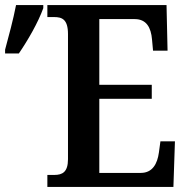

<svg xmlns="http://www.w3.org/2000/svg" viewBox="-62 -734 736 754"><path d="M124 0H619L625 -179H568L562 -135C556 -91 537 -55 491 -55H328V-346H534V-401H328V-659H467C513 -659 531 -626 535 -579L539 -535H596L592 -714H124V-667H150C181 -667 205 -659 205 -600V-109C205 -58 183 -47 151 -47H124ZM-42 -524H12C47 -575 88 -646 108 -702V-714H1C-10 -657 -28 -591 -42 -539Z"/></svg>

Font: Noto Serif Condensed Semi
Style: Regular
Weight: 600
Width: 3
Designer: Monotype Design Team
Foundry: Monotype Imaging Inc.
Version: Version 1.002